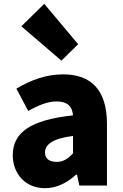

<svg xmlns="http://www.w3.org/2000/svg" viewBox="-20 -973 646 1007"><path d="M216 14C279 14 332 -15 379 -57H384L396 0H541V-323C541 -501 458 -583 311 -583C222 -583 141 -553 66 -508L128 -391C185 -423 232 -441 277 -441C335 -441 359 -414 363 -368C141 -344 47 -279 47 -159C47 -64 111 14 216 14ZM277 -124C240 -124 216 -140 216 -173C216 -213 252 -246 363 -260V-169C337 -141 313 -124 277 -124ZM302 -655 390 -741 212 -953 92 -835Z"/></svg>

Font: Noto Sans CJK HK Black
Style: Regular
Weight: 900
Designer: Ryoko NISHIZUKA 西塚涼子 (kana, bopomofo & ideographs); Paul D. Hunt (Latin, Greek & Cyrillic); Sandoll Communications 산돌커뮤니
Foundry: Adobe
Version: Version 2.004;hotconv 1.0.118;makeotfexe 2.5.65603